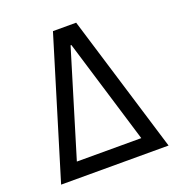

<svg xmlns="http://www.w3.org/2000/svg" viewBox="-127 -807 854 914"><g transform="rotate(-20 300.0 -350.0)"><path d="M27.8 0H572.2L358.8 -700H241.2ZM135.8 -77.6 297 -608H301L462.2 -77.6Z"/></g></svg>

Font: CommitMonoV143 ExtLt
Style: Regular
Weight: 200
Monospace: yes
Designer: Eigil Nikolajsen
Foundry: Eigil Nikolajsen
Version: Version 1.143